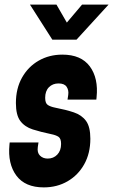

<svg xmlns="http://www.w3.org/2000/svg" viewBox="-20 -800 491 833"><path d="M170 13Q89 13 51 -38.2Q13 -89.5 21 -172L22 -182H147L144 -162Q140.5 -137.5 153.5 -124.8Q166.5 -112 187 -112Q212 -112 228.5 -129.2Q245 -146.5 245 -175.5Q245 -199 233.8 -206.5Q222.5 -214 202 -218Q156.5 -227.5 122 -238.5Q87.5 -249.5 68.2 -275Q49 -300.5 49 -353Q49 -416 75.5 -463.2Q102 -510.5 147.8 -536.8Q193.5 -563 250.5 -563Q332 -563 369.8 -511.8Q407.5 -460.5 399 -378L398 -368H273L276 -388Q279 -408.5 269.2 -423.2Q259.5 -438 234 -438Q208.5 -438 192.2 -421.5Q176 -405 176 -375.5Q176 -352 187.5 -344.5Q199 -337 219 -333Q266 -324 300.2 -312.5Q334.5 -301 353.2 -275.5Q372 -250 372 -198Q372 -135 345.5 -87.5Q319 -40 273.2 -13.5Q227.5 13 170 13ZM207 -628 110 -780H225L270 -702L336 -780H451L312 -628Z"/></svg>

Font: Mohave
Style: Bold Italic
Weight: 700
Italic angle: -8°
Designer: Gumpita Rahayu
Foundry: Tokotype
Version: Version 2.003; ttfautohint (v1.8.3)